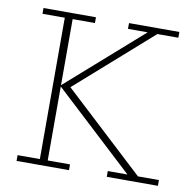

<svg xmlns="http://www.w3.org/2000/svg" viewBox="-69 -652 718 721"><g transform="rotate(10 289.5 -291.5)"><path d="M40 0V-22H125V-561H40V-583H240V-561H155V-309L441 -561H366V-583H558V-561H478L179 -297L180 -318L499 -22H579V0H384V-22H459L155 -304V-22H240V0Z"/></g></svg>

Font: Rokkitt Thin
Style: Regular
Weight: 250
Version: Version 3.103